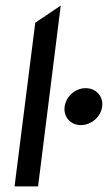

<svg xmlns="http://www.w3.org/2000/svg" viewBox="-20 -666 386 686"><path d="M269 -219C306 -219 340 -248 345 -285C350 -322 323 -351 286 -351C249 -351 216 -322 211 -285C206 -248 232 -219 269 -219ZM116 0 197 -646 106 -585 32 0Z"/></svg>

Font: Charger
Style: BdIt
Weight: 400
Designer: Jasper
Foundry: Cannot Into Space Fonts
Version: Version 0.98